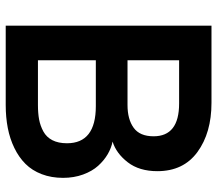

<svg xmlns="http://www.w3.org/2000/svg" viewBox="-64 -696 760 672"><g transform="rotate(90 316.0 -360.0)"><path d="M347.7 0H69.8V-720.2H339.8Q444.8 -720.2 512 -671.1Q579.1 -622.1 579.1 -530.8Q579.1 -467.3 547.9 -427Q516.6 -386.7 475.6 -374Q498 -369.6 519.8 -356.9Q541.5 -344.2 560.3 -323.5Q579.1 -302.7 590.8 -270.8Q602.5 -238.8 602.5 -200.7Q602.5 -159.7 589.6 -126Q576.7 -92.3 553.5 -69.1Q530.3 -45.9 498 -30.3Q465.8 -14.6 428.2 -7.3Q390.6 0 347.7 0ZM342.3 -606.9H190.9V-426.3H347.7Q397.5 -426.3 427.2 -447.8Q457 -469.2 457 -517.6Q457 -606.9 342.3 -606.9ZM190.9 -112.8H347.7Q376.5 -112.8 398.4 -116.9Q420.4 -121.1 440.2 -131.8Q460 -142.6 470.7 -163.3Q481.4 -184.1 481.4 -214.4Q481.4 -315.4 351.6 -315.4H190.9Z"/></g></svg>

Font: Vela Sans Bd
Style: Bold
Weight: 700
Designer: Principal design: Mikhail Sharanda - project Manrope.
Design modification: Ravid Balaliev
Foundry: Mikhail Sharanda
Version: Version 1.001